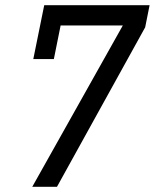

<svg xmlns="http://www.w3.org/2000/svg" viewBox="-20 -718 595 738"><path d="M104 0 452 -620H213L187 -491H108L150 -698H555L538 -613L199 0Z"/></svg>

Font: IBM Plex Sans Cond Text
Style: Italic
Weight: 450
Width: 3
Italic angle: -11°
Designer: Mike Abbink, Paul van der Laan, Pieter van Rosmalen
Foundry: Bold Monday
Version: Version 1.3